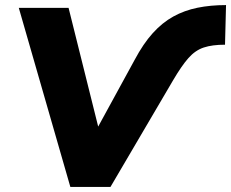

<svg xmlns="http://www.w3.org/2000/svg" viewBox="-20 -736 910 756"><path d="M257 0 54 -705H250L371 -220H357L510 -500Q544 -564 581.5 -605.5Q619 -647 662.5 -671Q706 -695 757.5 -705.5Q809 -716 870 -716L866 -560Q816 -560 782.5 -549Q749 -538 722 -507.5Q695 -477 661 -419L415 0Z"/></svg>

Font: Nunito Sans 8pt Black
Style: Italic
Weight: 900
Italic angle: -9°
Version: Version 3.101;gftools[0.9.27]